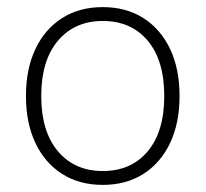

<svg xmlns="http://www.w3.org/2000/svg" viewBox="-20 -512 578 540"><path d="M269 8Q203 8 154.5 -23Q106 -54 79.5 -110Q53 -166 53 -242Q53 -318 79.5 -374Q106 -430 154.5 -461Q203 -492 269 -492Q335 -492 383.5 -461Q432 -430 458.5 -374Q485 -318 485 -242Q485 -166 458.5 -110Q432 -54 383.5 -23Q335 8 269 8ZM269 -31Q349 -31 395.5 -86.5Q442 -142 442 -242Q442 -342 395.5 -397.5Q349 -453 269 -453Q190 -453 143 -397.5Q96 -342 96 -242Q96 -142 143 -86.5Q190 -31 269 -31Z"/></svg>

Font: Nunito Sans 12pt ExtraLight 12pt ExtraLight
Style: Regular
Weight: 250
Version: Version 3.101;gftools[0.9.27]